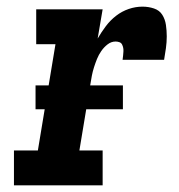

<svg xmlns="http://www.w3.org/2000/svg" viewBox="-20 -558 540 578"><path d="M22 0V-105H94L147 -425H89V-530H289L274 -442Q285 -461 298.5 -479Q312 -497 329.5 -510.5Q347 -524 367.5 -531Q388 -538 409 -538Q427 -538 443.5 -532.5Q460 -527 468.5 -513.5Q477 -500 479.5 -483Q482 -466 482 -448.5Q482 -431 479.5 -413Q477 -395 474 -378H349Q350 -384 350.5 -390Q351 -396 351.5 -402Q352 -408 351 -413.5Q350 -419 347.5 -424Q345 -429 339.5 -431Q334 -433 328 -433Q315 -433 304 -424.5Q293 -416 285 -404.5Q277 -393 272 -380.5Q267 -368 263 -355.5Q259 -343 256.5 -330Q254 -317 252 -304L219 -105H289V0ZM87 -229V-301H350V-229Z"/></svg>

Font: Iosevka Slab Extrabold Oblique
Style: Regular
Weight: 800
Italic angle: -9°
Monospace: yes
Designer: Belleve Invis
Foundry: Belleve Invis
Version: Version 11.1.1; ttfautohint (v1.8.3)